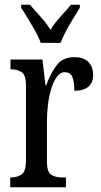

<svg xmlns="http://www.w3.org/2000/svg" viewBox="-20 -786 423 806"><path d="M23 0V-41H26Q52 -41 70.5 -53.5Q89 -66 89 -113V-427Q89 -471 71 -483Q53 -495 27 -495H24V-536H158L171 -428H174Q191 -476 217 -511Q243 -546 292 -546Q332 -546 351.5 -525.5Q371 -505 371 -471Q371 -441 352 -423Q333 -405 292 -405Q292 -446 283 -464.5Q274 -483 251 -483Q233 -483 219 -464Q205 -445 195.5 -414.5Q186 -384 181.5 -347.5Q177 -311 177 -276V-108Q177 -64 195 -52.5Q213 -41 238 -41H257V0ZM151 -606Q143 -629 128 -655.5Q113 -682 97.5 -708Q82 -734 69 -753V-766H106Q127 -741 150.5 -715.5Q174 -690 192 -661Q210 -690 233.5 -715.5Q257 -741 278 -766H315V-753Q303 -734 287 -708Q271 -682 257 -655.5Q243 -629 234 -606Z"/></svg>

Font: Noto Serif Myanmar ExtraCondensed
Style: Regular
Weight: 400
Width: 2
Designer: Ben Mitchell and the Monotype Design Team
Foundry: Monotype Imaging Inc.
Version: Version 2.106; ttfautohint (v1.8.4.7-5d5b)